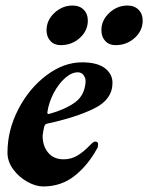

<svg xmlns="http://www.w3.org/2000/svg" viewBox="-20 -658 535 693"><path d="M7 -107Q7 -188 46 -263.5Q85 -339 147.5 -386Q210 -433 276 -433Q331 -433 358.5 -412Q386 -391 386 -359Q386 -299 320 -266.5Q254 -234 151 -212Q146 -211 144 -209Q142 -207 140 -202Q136 -187 134 -170Q133 -133 153 -108Q173 -83 210 -83Q237 -83 259.5 -96.5Q282 -110 307 -136Q317 -147 324 -147Q334 -147 334 -137Q334 -127 331 -123Q298 -62 249.5 -23.5Q201 15 136 15Q109 15 78.5 -2Q48 -19 27.5 -47Q7 -75 7 -107ZM289 -364Q289 -377 281.5 -387Q274 -397 261 -397Q238 -397 214.5 -376Q191 -355 173.5 -321.5Q156 -288 151 -253V-251Q151 -245 158 -247Q213 -262 249.5 -287.5Q286 -313 289 -364ZM148 -549Q148 -585 176.5 -611.5Q205 -638 242 -638Q267 -638 282 -623Q297 -608 297 -584Q297 -547 268 -521Q239 -495 199 -495Q176 -495 162 -510Q148 -525 148 -549ZM346 -549Q346 -585 374.5 -611.5Q403 -638 440 -638Q465 -638 480 -623Q495 -608 495 -584Q495 -547 466 -521Q437 -495 397 -495Q374 -495 360 -510Q346 -525 346 -549Z"/></svg>

Font: EB Garamond
Style: Bold Italic
Weight: 700
Italic angle: -17.2°
Designer: Georg Duffner and Octavio Pardo
Foundry: Georg Duffner
Version: Version 1.000